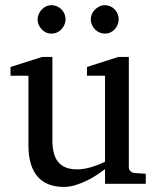

<svg xmlns="http://www.w3.org/2000/svg" viewBox="-20 -716 609 748"><path d="M389.2 0V-57.1Q376.5 -47.4 358.2 -35.2Q339.8 -22.9 318.6 -12.5Q297.4 -2 274.2 5.1Q251 12.2 229 12.2Q196.8 12.2 171.1 2.7Q145.5 -6.8 127.7 -26.6Q109.9 -46.4 100.3 -76.9Q90.8 -107.4 90.8 -149.9V-420.9H21V-455.1L144 -494.1H184.1V-168.9Q184.1 -142.6 189.2 -121.6Q194.3 -100.6 205.8 -85.9Q217.3 -71.3 235.8 -63.7Q254.4 -56.2 280.8 -56.2Q295.9 -56.2 311.5 -59.1Q327.1 -62 341.3 -66.7Q355.5 -71.3 367.9 -76.4Q380.4 -81.5 389.2 -85.9V-420.9H318.8V-455.1L440.9 -494.1H481.9V-64Q481.9 -54.7 488.5 -48.8Q495.1 -43 503.9 -42L547.9 -39.1V0ZM235.4 -641.1Q235.4 -629.9 231 -619.6Q226.6 -609.4 219.2 -601.6Q211.9 -593.8 201.9 -589.4Q191.9 -585 180.7 -585Q169.4 -585 159.7 -589.4Q149.9 -593.8 142.6 -601.6Q135.3 -609.4 130.9 -619.1Q126.5 -628.9 126.5 -640.1Q126.5 -650.9 130.9 -660.9Q135.3 -670.9 142.6 -678.7Q149.9 -686.5 159.7 -691.2Q169.4 -695.8 180.7 -695.8Q191.9 -695.8 201.9 -691.4Q211.9 -687 219.2 -679.7Q226.6 -672.4 231 -662.4Q235.4 -652.3 235.4 -641.1ZM442.4 -641.1Q442.4 -629.9 438.2 -619.6Q434.1 -609.4 426.8 -601.6Q419.4 -593.8 409.7 -589.4Q399.9 -585 388.7 -585Q377.4 -585 367.4 -589.4Q357.4 -593.8 349.9 -601.6Q342.3 -609.4 337.9 -619.6Q333.5 -629.9 333.5 -641.1Q333.5 -651.4 337.9 -661.4Q342.3 -671.4 350.1 -679Q357.9 -686.5 367.7 -691.2Q377.4 -695.8 388.7 -695.8Q399.9 -695.8 409.7 -691.4Q419.4 -687 426.8 -679.4Q434.1 -671.9 438.2 -661.9Q442.4 -651.9 442.4 -641.1Z"/></svg>

Font: BabelStone Ogham Pictish
Style: Bold Italic
Weight: 700
Italic angle: -30°
Designer: Andrew West
Foundry: BabelStone
Version: Version 1.02 March 14, 2022